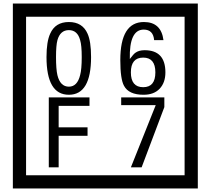

<svg xmlns="http://www.w3.org/2000/svg" viewBox="-20 -980 1195 1090"><path d="M1103 90H53V-960H1103ZM1028 15V-885H128V15ZM497 -656Q497 -442 371 -442Q244 -442 244 -656Q244 -744 265 -789Q294 -855 371 -855Q448 -855 477 -789Q497 -745 497 -656ZM444 -656Q444 -723 435 -752Q420 -809 371 -809Q322 -809 306 -752Q298 -723 298 -656Q298 -587 306 -553Q322 -488 371 -488Q419 -488 435 -554Q444 -587 444 -656ZM919 -569Q919 -511 886.5 -476.5Q854 -442 795 -442Q711 -442 684 -493Q663 -531 663 -639Q663 -855 797 -855Q895 -855 908 -752H855Q850 -812 796 -812Q713 -812 717 -645Q738 -673 748 -680Q768 -695 801 -695Q919 -695 919 -569ZM862 -569Q862 -653 793 -653Q723 -653 723 -569Q723 -485 793 -485Q862 -485 862 -569ZM488 -379H313V-257H477V-209H313V-30H257V-427H488ZM913 -372 784 -30H723L864 -383H668V-427H913Z"/></svg>

Font: Unicode BMP Fallback SIL
Style: Regular
Weight: 400
Foundry: NRSI, SIL International
Version: Version 5.1 Based on Unicode 5.1